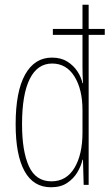

<svg xmlns="http://www.w3.org/2000/svg" viewBox="-20 -846 474 810"><path d="M195 -56Q121 -56 83.5 -124Q46 -192 46 -322Q46 -460 86 -531.5Q126 -603 199 -603Q237 -603 263.5 -586.5Q290 -570 306.5 -545Q323 -520 328 -495H330Q329 -514 328.5 -530.5Q328 -547 328 -563V-699H203V-724H328V-826H354V-724H422V-699H354V-66H333L330 -172H328Q322 -145 306 -118.5Q290 -92 263 -74Q236 -56 195 -56ZM197 -81Q260 -81 294 -137.5Q328 -194 328 -287V-381Q328 -469 294 -523.5Q260 -578 200 -578Q138 -578 105.5 -513Q73 -448 73 -322Q73 -208 102 -144.5Q131 -81 197 -81Z"/></svg>

Font: Noto Sans Malayalam UI ExtraCondensed Thin
Style: Regular
Weight: 100
Width: 2
Designer: Jelle Bosma - Monotype Design Team
Foundry: Monotype Imaging Inc.
Version: Version 2.104; ttfautohint (v1.8.4.7-5d5b)